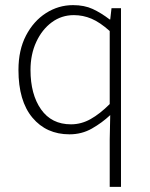

<svg xmlns="http://www.w3.org/2000/svg" viewBox="-20 -512 584 749"><path d="M408 217V32L410 -63Q378 -33 338.5 -10.5Q299 12 251 12Q161 12 106.5 -53Q52 -118 52 -239Q52 -317 81.5 -373.5Q111 -430 159.5 -461Q208 -492 265 -492Q309 -492 341.5 -477Q374 -462 408 -436H410L415 -480H452V217ZM257 -27Q297 -27 333.5 -47.5Q370 -68 408 -106V-391Q370 -425 337 -439Q304 -453 268 -453Q220 -453 182 -425Q144 -397 121.5 -348.5Q99 -300 99 -239Q99 -144 140 -85.5Q181 -27 257 -27Z"/></svg>

Font: Source Sans 3 Light
Style: Regular
Weight: 300
Designer: Paul D. Hunt
Foundry: Adobe
Version: Version 3.052;hotconv 1.1.0;makeotfexe 2.6.0